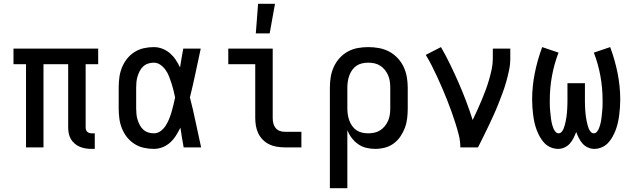

<svg xmlns="http://www.w3.org/2000/svg" viewBox="-20 -776 3328 1011"><path d="M462 8Q446 8 430.5 5.5Q415 3 400.5 -3Q386 -9 373.5 -19.5Q361 -30 353 -44Q345 -58 342 -73.5Q339 -89 339 -105V-438H209V0H117V-438H51V-520H497V-438H431V-105Q431 -99 433 -92.5Q435 -86 439.5 -82Q444 -78 450 -76Q456 -74 462 -74H479V8Z M790 8Q763 8 736.5 2Q710 -4 687.5 -18.5Q665 -33 648.5 -54Q632 -75 622 -100Q612 -125 608.5 -151.5Q605 -178 605 -205V-315Q605 -342 608.5 -368.5Q612 -395 622 -420Q632 -445 648.5 -466Q665 -487 687.5 -501.5Q710 -516 736.5 -522Q763 -528 790 -528Q813 -528 835 -519.5Q857 -511 874.5 -496Q892 -481 905 -461.5Q918 -442 928 -421Q932 -445 936 -470Q940 -495 945 -520H1037Q1023 -456 1009.5 -391.5Q996 -327 980 -263Q997 -198 1010.5 -132Q1024 -66 1039 0H947Q942 -26 938 -52Q934 -78 930 -104Q919 -82 906.5 -62Q894 -42 876.5 -26Q859 -10 836.5 -1Q814 8 790 8ZM790 -74Q810 -74 826 -86Q842 -98 852.5 -114.5Q863 -131 870.5 -149.5Q878 -168 883.5 -187Q889 -206 893.5 -225Q898 -244 902 -263Q898 -282 893.5 -300.5Q889 -319 883 -337.5Q877 -356 870 -374Q863 -392 852 -407.5Q841 -423 825 -434.5Q809 -446 790 -446Q775 -446 760.5 -441.5Q746 -437 734.5 -426.5Q723 -416 716 -402.5Q709 -389 704.5 -374.5Q700 -360 698.5 -345Q697 -330 697 -315V-205Q697 -190 698.5 -175Q700 -160 704.5 -145.5Q709 -131 716 -117.5Q723 -104 734.5 -93.5Q746 -83 760.5 -78.5Q775 -74 790 -74Z M1479 0Q1458 0 1437 -3.5Q1416 -7 1397.5 -16Q1379 -25 1364 -40Q1349 -55 1340 -74Q1331 -93 1327.5 -113.5Q1324 -134 1324 -155V-438H1182V-520H1416V-155Q1416 -141 1419 -127.5Q1422 -114 1430.5 -103Q1439 -92 1452 -87Q1465 -82 1479 -82H1567V0ZM1327 -600 1339 -756H1428L1400 -600Z M1717 215V-315Q1717 -343 1721.5 -370.5Q1726 -398 1737.5 -423.5Q1749 -449 1768 -470Q1787 -491 1811.5 -504.5Q1836 -518 1863.5 -523Q1891 -528 1919 -528Q1947 -528 1975 -523Q2003 -518 2028 -505Q2053 -492 2073 -471Q2093 -450 2105 -424.5Q2117 -399 2122 -371.5Q2127 -344 2127 -315V-205Q2127 -179 2124 -153Q2121 -127 2112 -103Q2103 -79 2088.5 -57.5Q2074 -36 2053 -20.5Q2032 -5 2006.5 1.5Q1981 8 1955 8Q1932 8 1909 2.5Q1886 -3 1866.5 -16.5Q1847 -30 1832.5 -49Q1818 -68 1809 -90V215ZM1919 -74Q1935 -74 1951.5 -77.5Q1968 -81 1982 -90Q1996 -99 2006.5 -112Q2017 -125 2023.5 -140Q2030 -155 2032.5 -171.5Q2035 -188 2035 -205V-315Q2035 -332 2032.5 -348.5Q2030 -365 2023.5 -380Q2017 -395 2006.5 -408Q1996 -421 1982 -430Q1968 -439 1952 -442.5Q1936 -446 1919 -446Q1903 -446 1887 -442.5Q1871 -439 1857.5 -430Q1844 -421 1834.5 -407.5Q1825 -394 1819.5 -379Q1814 -364 1811.5 -347.5Q1809 -331 1809 -315V-205Q1809 -189 1811.5 -172.5Q1814 -156 1819.5 -141Q1825 -126 1834.5 -112.5Q1844 -99 1857.5 -90Q1871 -81 1887 -77.5Q1903 -74 1919 -74Z M2404 0Q2404 -33 2396 -64.5Q2388 -96 2378 -127.5Q2368 -159 2357 -189.5Q2346 -220 2334 -250.5Q2322 -281 2309 -311Q2296 -341 2282.5 -370.5Q2269 -400 2254 -429.5Q2239 -459 2222 -487L2302 -528Q2328 -483 2351 -435.5Q2374 -388 2395 -340Q2416 -292 2434.5 -243Q2453 -194 2469 -144Q2481 -169 2493 -195.5Q2505 -222 2516 -248Q2527 -274 2537 -301Q2547 -328 2555 -355.5Q2563 -383 2569 -411Q2575 -439 2575 -468V-520H2667V-468Q2667 -437 2660.5 -406Q2654 -375 2645.5 -345Q2637 -315 2626 -285.5Q2615 -256 2603.5 -227Q2592 -198 2579 -169.5Q2566 -141 2552.5 -112.5Q2539 -84 2525 -56Q2511 -28 2497 0Z M2919 8Q2899 8 2880 0Q2861 -8 2847 -22.5Q2833 -37 2823 -55Q2813 -73 2806 -91.5Q2799 -110 2794.5 -130Q2790 -150 2787.5 -170Q2785 -190 2783.5 -210Q2782 -230 2782 -250Q2782 -321 2796 -391Q2810 -461 2835 -528L2921 -499Q2898 -439 2886.5 -376Q2875 -313 2875 -249Q2875 -239 2875 -229.5Q2875 -220 2875.5 -210.5Q2876 -201 2877 -191.5Q2878 -182 2879 -172.5Q2880 -163 2881 -153.5Q2882 -144 2884 -134.5Q2886 -125 2888.5 -116Q2891 -107 2895 -98Q2899 -89 2905.5 -81.5Q2912 -74 2921 -74Q2931 -74 2938 -82.5Q2945 -91 2948.5 -100.5Q2952 -110 2954.5 -119.5Q2957 -129 2959 -139Q2961 -149 2962.5 -159Q2964 -169 2965 -179Q2966 -189 2966.5 -199Q2967 -209 2967.5 -219.5Q2968 -230 2968 -240Q2968 -250 2968 -260V-338H3060V-260Q3060 -250 3060 -240Q3060 -230 3060.5 -219.5Q3061 -209 3061.5 -199Q3062 -189 3063 -179Q3064 -169 3065.5 -159Q3067 -149 3069 -139Q3071 -129 3073.5 -119.5Q3076 -110 3079.5 -100.5Q3083 -91 3090 -82.5Q3097 -74 3107 -74Q3116 -74 3122.5 -81.5Q3129 -89 3133 -98Q3137 -107 3139.5 -116Q3142 -125 3144 -134.5Q3146 -144 3147 -153.5Q3148 -163 3149 -172.5Q3150 -182 3151 -191.5Q3152 -201 3152.5 -210.5Q3153 -220 3153 -229.5Q3153 -239 3153 -249Q3153 -313 3141.5 -376Q3130 -439 3107 -499L3193 -528Q3218 -461 3232 -391Q3246 -321 3246 -250Q3246 -230 3244.5 -210Q3243 -190 3240.5 -170Q3238 -150 3233.5 -130Q3229 -110 3222 -91.5Q3215 -73 3205 -55Q3195 -37 3181 -22.5Q3167 -8 3148 0Q3129 8 3109 8Q3092 8 3075.5 0.5Q3059 -7 3047.5 -20Q3036 -33 3028 -49Q3020 -65 3014 -81Q3008 -65 3000 -49Q2992 -33 2980.5 -20Q2969 -7 2952.5 0.5Q2936 8 2919 8Z"/></svg>

Font: Iosevka Semi-Condensed Medium
Style: Regular
Weight: 500
Monospace: yes
Designer: Belleve Invis
Foundry: Belleve Invis
Version: Version 27.3.5